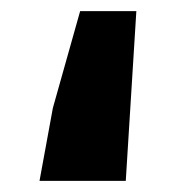

<svg xmlns="http://www.w3.org/2000/svg" viewBox="-20 -325 347 345"><path d="M51 0H206L225 -305H124L75 -131Z"/></svg>

Font: DAIFUKU Sans
Style: Bold
Weight: 700
Designer: Original font ‘Source Han Sans JP’ : Paul D. Hunt
Foundry: Daifuku
Version: Version 1.000